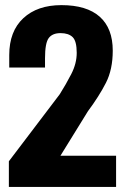

<svg xmlns="http://www.w3.org/2000/svg" viewBox="-20 -740 488 760"><path d="M15.1 0H439.5V-123.5H219.2L328.1 -299.8Q372.1 -358.9 399.2 -411.9Q426.3 -464.8 426.3 -539.6Q426.3 -627.9 374.8 -673.8Q323.2 -719.7 223.1 -719.7Q127.9 -719.7 72.3 -668Q16.6 -616.2 16.6 -522V-472.7H158.2V-509.3Q158.2 -569.8 172.9 -589.4Q187.5 -608.9 219.7 -608.9Q251 -608.9 267.3 -593.3Q283.7 -577.6 283.7 -530.8Q283.7 -488.8 262.2 -447Q240.7 -405.3 216.3 -366.7L15.1 -101.6Z"/></svg>

Font: Roboto Flex Super Cond Bold
Style: Regular
Weight: 700
Width: 3
Designer: Berlow after Robertson
Foundry: Google
Version: Version 3.000